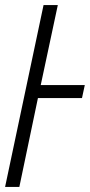

<svg xmlns="http://www.w3.org/2000/svg" viewBox="-57 -734 353 754"><path d="M-37 0 114 -714H170L103 -400H276L265 -349H92L19 0Z"/></svg>

Font: Noto Sans SemiCondensed Light
Style: Italic
Weight: 300
Width: 4
Italic angle: -12°
Designer: Monotype Design Team
Foundry: Monotype Imaging Inc.
Version: Version 2.013; ttfautohint (v1.8.4.7-5d5b)